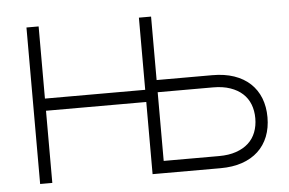

<svg xmlns="http://www.w3.org/2000/svg" viewBox="-43 -600 995 660"><g transform="rotate(-5 454.0 -270.0)"><path d="M70 0V-540H112V-291H458V-540H500V0H458V-249H112V0ZM692.5 0H458V-540H500V-321H692.5Q734.5 -321 767.2 -309.8Q800 -298.5 822.5 -277.5Q845 -256.5 856.8 -226.8Q868.5 -197 868.5 -160.5Q868.5 -124 856.8 -94.2Q845 -64.5 822.5 -43.5Q800 -22.5 767.2 -11.2Q734.5 0 692.5 0ZM691 -42Q725 -42 750.2 -50.8Q775.5 -59.5 792.5 -75Q809.5 -90.5 818 -112.5Q826.5 -134.5 826.5 -160.5Q826.5 -187 818 -208.8Q809.5 -230.5 792.5 -246Q775.5 -261.5 750.2 -270.2Q725 -279 691 -279H500V-42Z"/></g></svg>

Font: Vela Sans GX ExtLt
Style: Regular
Weight: 200
Designer: Principal design: Mikhail Sharanda - project Manrope.
Design modification: Ravid Balaliev
Foundry: Mikhail Sharanda
Version: Version 1.001